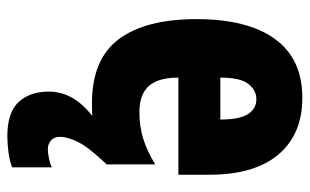

<svg xmlns="http://www.w3.org/2000/svg" viewBox="-180 -422 842 522"><g transform="rotate(90 241.0 -161.0)"><path d="M352 97Q352 113 362 121.5Q372 130 386 130Q396 130 412 126.5Q428 123 435 119V227Q417 234 393.5 237Q370 240 350 240Q286 240 257.5 209.5Q229 179 229 127Q229 96 244 67Q259 38 295 9Q279 10 261 10Q141 10 86.5 -63Q32 -136 32 -274Q32 -413 86 -487.5Q140 -562 246 -562Q345 -562 400 -497Q455 -432 455 -310V-225H191Q191 -170 214 -144.5Q237 -119 285 -119Q323 -119 356 -129Q389 -139 427 -162V-30Q381 18 366.5 47Q352 76 352 97ZM250 -437Q225 -437 208 -415Q191 -393 191 -339H305Q305 -392 290 -414.5Q275 -437 250 -437Z"/></g></svg>

Font: Noto Sans Sinhala ExtraCondensed Black
Style: Regular
Weight: 900
Width: 2
Designer: Jelle Bosma - Monotype Design Team
Foundry: Monotype Imaging Inc.
Version: Version 2.006; ttfautohint (v1.8.4.7-5d5b)